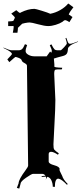

<svg xmlns="http://www.w3.org/2000/svg" viewBox="-35 -1080 477 1122"><path d="M44.9 -922.4 43.9 -927.7 43 -928.7Q43 -927.7 32.7 -927.7H12.7V-954.6Q42.5 -955.6 43.9 -959.5L48.8 -969.7Q51.8 -974.1 51.8 -977.5Q51.8 -981 30.8 -1000.5L60.1 -1020.5Q78.1 -1004.4 81.1 -1004.4Q84 -1004.4 86.9 -1007.3Q129.9 -1028.3 166 -1028.3Q172.9 -1028.3 209.2 -1017.1Q245.6 -1005.9 258.8 -999.5Q289.6 -1005.4 317.9 -1021.7Q346.2 -1038.1 363.8 -1059.6L394 -1037.6Q374 -1013.2 366.7 -995.6Q368.2 -994.1 388.7 -980.5L370.6 -950.7Q356.4 -960.9 344.7 -962.4Q338.4 -960.9 330.1 -952.6Q314.5 -942.4 290.8 -935.1Q267.1 -927.7 246.3 -927.7Q225.6 -927.7 187.3 -938.2Q148.9 -948.7 138.4 -948.7Q127.9 -948.7 110.8 -945.3L94.7 -941.4L69.8 -917.5V-916.5Q69.8 -907.7 66.9 -888.7H40Q44.9 -914.6 44.9 -922.4ZM234.9 -41 233.4 -47.9Q231 -47.9 208.5 -45.9V-50.8L230.5 -53.2Q223.1 -64 211.4 -64H157.7Q149.9 -64 117.7 -41.7Q85.4 -19.5 85.4 -6.8L77.6 22L63.5 18.1L73.7 -8.8Q73.7 -30.8 115.2 -86.4Q129.4 -105 129.4 -112.8L122.6 -695.8Q122.6 -704.1 108.2 -711.4Q93.8 -718.8 92 -726.8Q90.3 -734.9 75.9 -741Q61.5 -747.1 54.7 -747.1Q53.2 -747.1 19.5 -716.8L7.8 -732.9Q34.7 -760.7 34.7 -764.2Q34.7 -776.9 -15.1 -799.8L-14.2 -801.8Q20.5 -786.1 33.7 -786.1H72.8Q85 -786.1 93 -792.5Q101.1 -798.8 110.8 -821.8L123.5 -816.9Q114.7 -793.9 114.7 -781.5Q114.7 -769 130.6 -760Q146.5 -751 164.6 -751H237.8L257.8 -778.8L264.6 -772Q267.6 -774.9 267.6 -783.4Q267.6 -792 255.9 -815.9L265.6 -820.8Q276.9 -797.9 283.2 -792Q289.6 -786.1 299.8 -786.1H318.8Q322.8 -786.1 339.1 -803.5Q355.5 -820.8 355.5 -826.9Q355.5 -833 347.7 -856.9L352.5 -858.9Q360.4 -835.4 364 -829.8Q367.7 -824.2 372.6 -824.2H375.5Q385.3 -824.2 420.4 -837.9L421.4 -835.9Q389.2 -823.7 378.4 -815.9L365.7 -804.2Q361.8 -799.8 361.6 -790.5Q361.3 -781.2 358.4 -772.7Q355.5 -764.2 349.6 -760.3Q340.3 -753.9 330.6 -752.2Q320.8 -750.5 303 -744.9Q285.2 -739.3 279.8 -737.8L282.7 -704.1V-690.9Q282.7 -685.5 328.6 -684.1L326.7 -674.8Q319.8 -674.3 311.5 -674.3H299.8Q287.1 -674.3 284.7 -668.9Q281.7 -663.1 281.7 -648.9L288.6 -496.1Q288.6 -447.8 283.2 -354Q277.8 -260.3 277.3 -236.6Q276.9 -212.9 282.2 -205.6Q287.6 -198.2 308.6 -184.1L303.7 -175.8Q277.8 -192.9 263.7 -192.9Q249.5 -192.9 249.5 -179.2V-136.2Q249.5 -123 281.5 -114.5Q313.5 -106 313.5 -91.8L312.5 -87.9Q312.5 -83.5 319.8 -69.8Q327.1 -56.2 328.6 -51.8Q334.5 -30.8 360.8 -4.9L356.4 0Q326.7 -31.2 309.6 -35.2H308.6L305.7 -36.1Q285.6 -36.1 285.6 12.2L273.4 11.2Q273.4 -7.8 265.6 -25.4Q257.8 -43 241.7 -46.9L231.4 -28.8Q234.9 -36.6 234.9 -41Z"/></svg>

Font: Eater
Style: Regular
Weight: 400
Version: Version 001.002